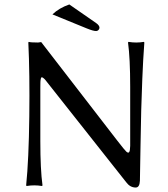

<svg xmlns="http://www.w3.org/2000/svg" viewBox="-20 -837 758 867"><path d="M107.9 -645 109.9 -647.9Q117.7 -645 151.9 -645L166 -647L508.8 -203.1Q543.9 -157.7 550.8 -151.9Q563 -141.1 566.4 -158.7Q567.4 -165.5 567.9 -178.2V-444.8Q567.9 -573.7 558.1 -645L560.1 -647.9Q578.1 -645 595.2 -645Q611.3 -645 629.9 -647.9L631.8 -645Q626 -566.9 622.6 -481.2Q619.1 -395.5 617.7 -339.6Q616.2 -283.7 614.5 -178.7Q612.8 -73.7 611.8 -21Q610.4 9.8 592.8 9.8Q567.4 9.8 549.8 -14.2L201.2 -455.1L185.5 -475.1Q179.7 -481.9 174.8 -485.4Q169.9 -488.8 167.7 -488Q165.5 -487.3 164.1 -480.5Q162.6 -473.6 162.4 -464.8Q162.1 -456.1 162.1 -439V-200.2Q162.1 -71.3 171.9 0L169.9 2.9Q151.4 0 134.8 0Q118.2 0 100.1 2.9L98.1 0Q109.9 -115.2 112.3 -310.8Q114.7 -506.3 107.9 -645ZM293 -816.9 414.1 -732.9Q429.2 -722.2 429.2 -711.9Q429.2 -706.1 424.6 -701.4Q419.9 -696.8 414.1 -696.8Q400.9 -696.8 371.1 -709L216.8 -772Q246.6 -800.8 293 -816.9Z"/></svg>

Font: Linux Biolinum G
Style: Regular
Weight: 400
Designer: Philipp H. Poll
Foundry: Philipp H. Poll
Version: Version 1.1.0 ; ttfautohint (v1.6)